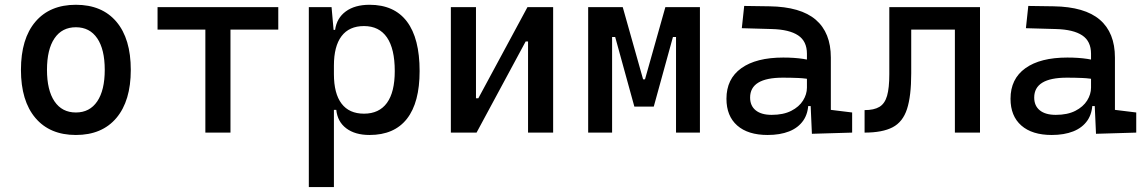

<svg xmlns="http://www.w3.org/2000/svg" viewBox="-20 -547 4728 792"><path d="M293 9.8Q185.5 9.8 126 -60.5Q66.4 -130.9 66.4 -258.8Q66.4 -387.2 126 -457.3Q185.5 -527.3 293 -527.3Q400.9 -527.3 460.2 -457.3Q519.5 -387.2 519.5 -258.8Q519.5 -130.9 460.2 -60.5Q400.9 9.8 293 9.8ZM293 -83Q350.1 -83 381.1 -128.9Q412.1 -174.8 412.1 -258.8Q412.1 -343.3 381.1 -388.9Q350.1 -434.6 293 -434.6Q235.8 -434.6 204.8 -388.9Q173.8 -343.3 173.8 -258.8Q173.8 -174.8 204.8 -128.9Q235.8 -83 293 -83Z M827.1 0V-517.6H930.7V0ZM629.9 -424.8V-517.6H1127.9V-424.8Z M1253.9 224.6V-517.6H1347.7L1357.4 -408.2V224.6ZM1504.4 9.8Q1444.8 9.8 1408.4 -17.6Q1372.1 -44.9 1367.2 -93.8H1322.3L1357.4 -241.2Q1357.4 -161.1 1388.9 -119.6Q1420.4 -78.1 1481.4 -78.1Q1543.9 -78.1 1576.2 -122.6Q1608.4 -167 1608.4 -253.9Q1608.4 -345.7 1576.2 -392.6Q1543.9 -439.5 1481.4 -439.5Q1420.4 -439.5 1388.9 -397.9Q1357.4 -356.4 1357.4 -276.4L1322.3 -423.8H1362.3Q1369.1 -472.7 1406.5 -500Q1443.8 -527.3 1504.4 -527.3Q1606.4 -527.3 1658.7 -458Q1710.9 -388.7 1710.9 -253.9Q1710.9 -124 1658.7 -57.1Q1606.4 9.8 1504.4 9.8Z M1908.2 0V-141.6H1953.1L2155.8 -517.6H2189.9V-376H2148.4L1945.8 0ZM1839.8 0V-517.6H1943.4V0ZM2158.2 0V-517.6H2261.7V0Z M2620.1 -107.4 2634.8 -219.7H2640.6L2724.6 -517.6H2784.2V-394.5H2755.9L2676.8 -107.4ZM2406.2 0V-517.6H2504.9V0ZM2596.7 -107.4 2517.6 -394.5H2489.3V-517.6H2548.8L2632.8 -219.7H2636.7L2646.5 -107.4ZM2768.6 0V-517.6H2867.2V0Z M3329.1 4.9 3322.3 -148.4 3308.6 -191.4V-325.2Q3308.6 -377 3272.2 -401.1Q3235.8 -425.3 3164.1 -427.2L3040 -430.7L3049.8 -522.5L3154.3 -521Q3282.7 -519 3345 -465.6Q3407.2 -412.1 3407.2 -309.6V-93.8L3495.1 -83V0ZM3146.5 9.8Q3065.4 9.8 3021 -29.3Q2976.6 -68.4 2976.6 -139.6Q2976.6 -221.7 3037.8 -265.6Q3099.1 -309.6 3210.9 -309.6Q3257.3 -309.6 3293.7 -304Q3330.1 -298.3 3358.4 -287.1L3336.9 -216.8Q3304.2 -224.1 3272.9 -225.3Q3241.7 -226.6 3209 -226.6Q3074.2 -226.6 3074.2 -144.5Q3074.2 -110.4 3097.4 -91.8Q3120.6 -73.2 3163.1 -73.2Q3211.4 -73.2 3243.9 -89.8Q3276.4 -106.4 3292.5 -132.3Q3308.6 -158.2 3308.6 -185.5V-242.2L3338.9 -109.4H3297.9L3314.5 -125Q3314.5 -80.1 3293.7 -50Q3272.9 -20 3235.4 -5.1Q3197.8 9.8 3146.5 9.8Z M3546.4 0V-92.8Q3585.4 -92.8 3607.7 -106.2Q3629.9 -119.6 3639.2 -151.9Q3648.4 -184.1 3648.4 -241.2V-517.6H3738.8V-244.6Q3738.8 -150.4 3721.4 -97.2Q3704.1 -43.9 3662.1 -22Q3620.1 0 3546.4 0ZM3918.9 0V-517.6H4022.5V0ZM3673.8 -424.8V-517.6H4004.4V-424.8Z M4501 4.9 4494.1 -148.4 4480.5 -191.4V-325.2Q4480.5 -377 4444.1 -401.1Q4407.7 -425.3 4335.9 -427.2L4211.9 -430.7L4221.7 -522.5L4326.2 -521Q4454.6 -519 4516.8 -465.6Q4579.1 -412.1 4579.1 -309.6V-93.8L4667 -83V0ZM4318.4 9.8Q4237.3 9.8 4192.9 -29.3Q4148.4 -68.4 4148.4 -139.6Q4148.4 -221.7 4209.7 -265.6Q4271 -309.6 4382.8 -309.6Q4429.2 -309.6 4465.6 -304Q4502 -298.3 4530.3 -287.1L4508.8 -216.8Q4476.1 -224.1 4444.8 -225.3Q4413.6 -226.6 4380.9 -226.6Q4246.1 -226.6 4246.1 -144.5Q4246.1 -110.4 4269.3 -91.8Q4292.5 -73.2 4335 -73.2Q4383.3 -73.2 4415.8 -89.8Q4448.2 -106.4 4464.4 -132.3Q4480.5 -158.2 4480.5 -185.5V-242.2L4510.7 -109.4H4469.7L4486.3 -125Q4486.3 -80.1 4465.6 -50Q4444.8 -20 4407.2 -5.1Q4369.6 9.8 4318.4 9.8Z"/></svg>

Font: Cascadia Code PL
Style: Regular
Weight: 400
Monospace: yes
Designer: Aaron Bell
Foundry: Saja Typeworks
Version: Version 2102.003